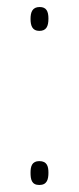

<svg xmlns="http://www.w3.org/2000/svg" viewBox="-20 -521 225 547"><path d="M67 -467C67 -448 72 -433 92 -433C112 -433 118 -446 118 -468C118 -489 112 -501 93 -501C72 -501 67 -486 67 -467ZM67 -29C67 -10 70 6 92 6C114 6 118 -10 118 -29C118 -47 114 -62 92 -62C71 -62 67 -47 67 -29Z"/></svg>

Font: Noto Sans Armenian Condensed Thin
Style: Regular
Weight: 100
Width: 3
Designer: Monotype Design Team
Foundry: Monotype Imaging Inc.
Version: Version 2.008